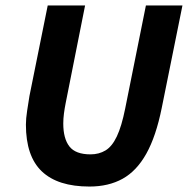

<svg xmlns="http://www.w3.org/2000/svg" viewBox="-20 -672 689 704"><path d="M308 12Q192 12 133.5 -43.5Q75 -99 75 -215Q75 -237 79.5 -266Q84 -295 88 -320L155 -652H292L221 -295Q217 -275 214.5 -256Q212 -237 212 -219Q212 -164 234.5 -135Q257 -106 312 -106Q343 -106 367 -120.5Q391 -135 408.5 -172Q426 -209 439 -274L515 -652H649L573 -276Q552 -172 516.5 -108.5Q481 -45 429.5 -16.5Q378 12 308 12Z"/></svg>

Font: Source Sans 3 ExtraLight
Style: Bold Italic
Weight: 700
Italic angle: -11°
Version: Version 3.052;hotconv 1.1.0;makeotfexe 2.6.0